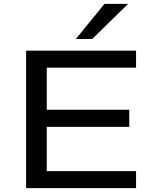

<svg xmlns="http://www.w3.org/2000/svg" viewBox="-20 -965 789 985"><path d="M114 0V-705H678V-618H220V-402H643V-314H220V-87H678V0ZM369 -765 516 -945H637L453 -765Z"/></svg>

Font: Nunito Sans 10pt Expanded Medium
Style: Regular
Weight: 500
Width: 7
Designer: Vernon Adams
Foundry: Vernon Adams
Version: Version 3.101;gftools[0.9.27]